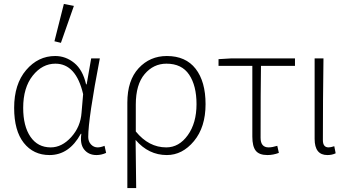

<svg xmlns="http://www.w3.org/2000/svg" viewBox="-20 -777 1768 977"><path d="M232 12Q150 12 101 -50Q52 -112 52 -228Q52 -349 113 -420.5Q174 -492 261 -492Q314 -492 357.5 -457Q401 -422 418 -348H421L444 -480H488Q429 -174 429 -80Q429 -57 443 -42Q457 -27 477 -27Q492 -27 512 -35L520 1Q496 12 471 12Q431 12 408.5 -16Q386 -44 394 -96H391Q332 12 232 12ZM238 -27Q295 -27 342.5 -79.5Q390 -132 395 -204L403 -298Q367 -453 262 -453Q195 -453 146.5 -392Q98 -331 98 -228Q98 -135 135 -81Q172 -27 238 -27ZM257 -567 305 -757 356 -747 290 -559Z M628 180V-255Q628 -368 685.5 -430Q743 -492 829 -492Q925 -492 975.5 -427Q1026 -362 1026 -247Q1026 -130 967 -59Q908 12 829 12Q736 12 670 -65Q671 -28 673 180ZM826 -27Q891 -27 935.5 -89Q980 -151 980 -247Q980 -341 942.5 -397Q905 -453 827 -453Q761 -453 716 -400Q671 -347 671 -245V-108Q737 -27 826 -27Z M1341 12Q1299 12 1281.5 -10Q1264 -32 1264 -82V-442H1092V-476L1159 -480H1481V-442H1308Q1306 -318 1306 -76Q1306 -27 1347 -27Q1365 -27 1391 -35L1399 1Q1370 12 1341 12Z M1646 12Q1581 12 1581 -70V-480H1626Q1623 -270 1623 -64Q1623 -27 1652 -27Q1663 -27 1681 -33L1688 3Q1670 12 1646 12Z"/></svg>

Font: Toshiba Sans Light
Style: Regular
Weight: 300
Designer: Paul D. Hunt
Foundry: Toshiba Corporation
Version: Version 2.020;PS 2.0;hotconv 1.0.86;makeotf.lib2.5.63406